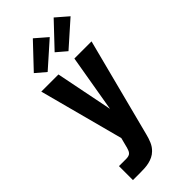

<svg xmlns="http://www.w3.org/2000/svg" viewBox="-304 -1048 1108 1108"><g transform="rotate(-45 250.0 -493.5)"><path d="M58 0V-114H118Q127 -114 136.5 -116.5Q146 -119 152 -126Q158 -133 161 -142Q164 -151 167 -160V-161L182 -219L45 -735H185L255 -384L315 -735H455L299 -132Q293 -107 282.5 -82Q272 -57 253 -39Q240 -26 223.5 -18Q207 -10 189.5 -6Q172 -2 154 -1Q136 0 118 0ZM321 -789 260 -841 398 -987 472 -923ZM151 -789 90 -841 228 -987 302 -923Z"/></g></svg>

Font: Iosevka SS18 Heavy
Style: Regular
Weight: 900
Monospace: yes
Designer: Belleve Invis
Foundry: Belleve Invis
Version: Version 25.1.1; ttfautohint (v1.8.4)